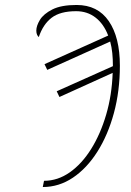

<svg xmlns="http://www.w3.org/2000/svg" viewBox="-20 -742 526 772"><path d="M157 -15Q212 -15 260.5 -49Q309 -83 346.5 -143Q384 -203 407 -281.5Q430 -360 433 -449L219 -352L208 -375L434 -476Q434 -504 431.5 -528.5Q429 -553 423 -575L170 -461L159 -484L415 -599Q397 -646 364 -671.5Q331 -697 286 -697Q222 -697 187.5 -670.5Q153 -644 136 -593Q132 -596 129 -602.5Q126 -609 126 -619Q126 -638 140.5 -662Q155 -686 190.5 -704Q226 -722 288 -722Q373 -722 417.5 -657Q462 -592 462 -478Q462 -376 438 -287.5Q414 -199 371.5 -132Q329 -65 273 -27.5Q217 10 152 10Z"/></svg>

Font: Noto Serif ExtraCondensed Thin
Style: Italic
Weight: 100
Width: 2
Italic angle: -12°
Designer: Monotype Design Team
Foundry: Monotype Imaging Inc.
Version: Version 2.013